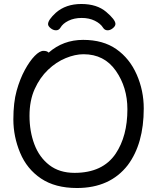

<svg xmlns="http://www.w3.org/2000/svg" viewBox="-20 -919 785 963"><path d="M366 24Q257 24 186 -23.5Q115 -71 81 -152.5Q47 -234 47 -320Q47 -405 63.5 -464Q80 -523 104.5 -568Q129 -613 154 -638.5Q179 -664 198 -664Q216 -664 224 -655Q297 -719 397 -719Q497 -719 563.5 -672.5Q630 -626 665.5 -545.5Q701 -465 701 -375Q701 -198 621 -91Q532 24 366 24ZM354 -52Q495 -52 560 -148Q619 -236 619 -371Q619 -481 561 -564Q503 -647 399 -647Q357 -647 309.5 -627.5Q262 -608 221 -569Q180 -530 154 -472.5Q128 -415 128 -338Q128 -260 152.5 -195Q177 -130 227.5 -91Q278 -52 354 -52ZM520 -767Q505 -767 497 -780Q484 -801 455.5 -815Q427 -829 390 -829Q352 -829 323.5 -815Q295 -801 283 -780Q275 -767 261 -767Q247 -767 234 -777.5Q221 -788 221 -798Q221 -819 260 -855Q310 -899 388 -899Q466 -899 512.5 -859.5Q559 -820 559 -799Q559 -788 546 -777.5Q533 -767 520 -767Z"/></svg>

Font: LXGW WenKai TC
Style: Bold
Weight: 700
Designer: LXGW / Fontworks Inc.
Foundry: LXGW / Fontworks Inc.
Version: Version 1.330;April 28, 2024